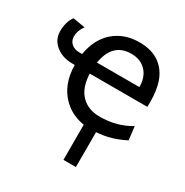

<svg xmlns="http://www.w3.org/2000/svg" viewBox="-170 -655 982 1018"><g transform="rotate(30 321.0 -146.0)"><path d="M395 12.2Q348.1 12.2 305.4 -3.9Q262.7 -20 229.5 -52.2Q157.7 -122.6 156.7 -241.2H141.6Q82 -241.2 42.5 -272.5Q0 -305.7 0 -357.9Q0 -415 27.3 -452.6L102.1 -439.9Q77.1 -407.2 77.1 -370.6Q77.1 -344.2 95.5 -327.6Q113.8 -311 144 -311H161.6Q177.7 -407.7 238.8 -461.9Q301.8 -517.1 395 -517.1Q472.7 -517.1 521.5 -480.5Q564.5 -448.2 584.5 -391.6Q601.6 -342.3 601.6 -270.5Q601.6 -248 601.1 -241.2H248.5Q251.5 -155.8 295.4 -111.8Q337.4 -69.8 407.7 -69.8Q512.2 -69.8 594.2 -119.6L604 -37.6Q552.2 -11.2 501.5 1Q453.1 12.2 395 12.2ZM512.2 -311Q512.2 -373 477.1 -408.7Q443.8 -442.9 387.7 -442.9Q273.9 -442.9 252.4 -311ZM432.6 224.6H356.4V-7.8H432.6Z"/></g></svg>

Font: Cadman
Style: Regular
Weight: 400
Designer: Paul James MIller
Foundry: High-Logic / Made with FontCreator
Version: Version 2.114;March 28, 2021;FontCreator 13.0.0.2683 64-bit